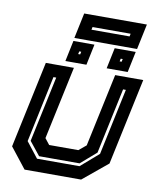

<svg xmlns="http://www.w3.org/2000/svg" viewBox="-89 -883 783 953"><g transform="rotate(10 302.0 -407.0)"><path d="M100.5 0 19.5 -103 112.5 -540H254L175.5 -172L199.5 -141.5H346.5L383.5 -172L462 -540H603.5L510.5 -103L385.5 0ZM152 -64H366L456 -142L527 -477H513L442.5 -146L364 -78H160L105.5 -146L176 -477H162L91 -142ZM414.5 -566 436.5 -671H542.5L520.5 -566ZM206.5 -566 228.5 -671H334.5L312.5 -566ZM263 -611H273L276 -625H266ZM472 -611H482L485 -625H475ZM230.5 -686.5 257.5 -814.5H573.5L546.5 -686.5ZM307 -741.5H499L502 -755.5H310Z"/></g></svg>

Font: Tourney Thin
Style: Bold Italic
Weight: 700
Italic angle: -12°
Version: Version 1.015